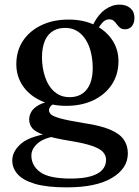

<svg xmlns="http://www.w3.org/2000/svg" viewBox="-20 -564 600 829"><path d="M342 -32.5Q271.5 -44 239.8 -53Q208 -62 199.8 -70.5Q191.5 -79 191.5 -87.5Q191.5 -97 199 -105.5Q206.5 -114 225.5 -122.5L211.5 -129.5Q171 -123.5 148 -110.8Q125 -98 115.5 -81.8Q106 -65.5 106 -48Q106 -26.5 119.5 -10.2Q133 6 171.5 19.2Q210 32.5 284 44.5Q345 54.5 378.5 66.2Q412 78 425 92.8Q438 107.5 438 126Q438 151 421.8 169.2Q405.5 187.5 371.8 197.2Q338 207 285 207Q192 207 153.8 179.2Q115.5 151.5 115.5 107.5Q115.5 78 143.8 54Q172 30 227 23.5L216.5 8.5Q113.5 21 73.2 54.5Q33 88 33 129Q33 162 56.2 188.2Q79.5 214.5 131 229.8Q182.5 245 268 245Q395.5 245 463.8 204Q532 163 532 98.5Q532 64 514.2 38.5Q496.5 13 455 -4.5Q413.5 -22 342 -32.5ZM365.5 -428 393 -422.5Q412.5 -457.5 424.8 -469Q437 -480.5 451.5 -480.5Q464 -480.5 471.2 -474Q478.5 -467.5 484.5 -459Q490.5 -450.5 498.5 -444Q506.5 -437.5 519.5 -437.5Q538.5 -437.5 549.5 -451Q560.5 -464.5 560.5 -487Q560.5 -513.5 542.8 -528.8Q525 -544 496.5 -544Q463.5 -544 433.8 -522.8Q404 -501.5 382.5 -459ZM491.5 -300Q491.5 -351 464.5 -391.5Q437.5 -432 389.2 -455.8Q341 -479.5 276 -479.5Q209.5 -479.5 158.8 -455.2Q108 -431 79.2 -387.8Q50.5 -344.5 50.5 -286.5Q50.5 -236 77.2 -195.2Q104 -154.5 152.8 -130.8Q201.5 -107 266 -107Q332.5 -107 383.2 -131.2Q434 -155.5 462.8 -199Q491.5 -242.5 491.5 -300ZM257 -443.5Q308.5 -445.5 341.2 -405Q374 -364.5 379.5 -292.5Q384.5 -223.5 359.8 -185Q335 -146.5 285 -144.5Q250.5 -143 224 -161Q197.5 -179 181.8 -213.5Q166 -248 162 -295.5Q159 -341.5 168.8 -374.2Q178.5 -407 201 -424.8Q223.5 -442.5 257 -443.5Z"/></svg>

Font: Fraunces 10pt
Style: Regular
Weight: 400
Version: Version 1.000;[b76b70a41]